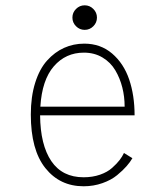

<svg xmlns="http://www.w3.org/2000/svg" viewBox="-20 -672 610 704"><path d="M322.2 -575.8Q309 -562.5 290.5 -562.5Q272 -562.5 258.8 -575.8Q245.5 -589 245.5 -607.5Q245.5 -626 258.8 -639.2Q272 -652.5 290.5 -652.5Q309 -652.5 322.2 -639.2Q335.5 -626 335.5 -607.5Q335.5 -589 322.2 -575.8ZM465.5 -92Q457.5 -78 444.2 -62.8Q431 -47.5 409.5 -29.8Q388 -12 355.5 -0.5Q323 11 286.5 11Q199.5 11 146.2 -55.8Q93 -122.5 93 -252Q93 -317.5 109 -368.5Q125 -419.5 152.8 -450.2Q180.5 -481 215 -496.5Q249.5 -512 289 -512Q348.5 -512 391 -475.8Q433.5 -439.5 453.5 -381Q473.5 -322.5 473.5 -249H127Q128 -140.5 168.2 -81.2Q208.5 -22 286.5 -22Q319.5 -22 346.8 -31.5Q374 -41 391.2 -56.5Q408.5 -72 418.5 -85Q428.5 -98 434.5 -111ZM287.5 -479Q221 -479 177.5 -429Q134 -379 128 -281H437Q437 -317.5 428.5 -351.2Q420 -385 402.8 -414.2Q385.5 -443.5 355.8 -461.2Q326 -479 287.5 -479Z"/></svg>

Font: League Mono Narrow Thin
Style: Regular
Weight: 100
Width: 3
Designer: Tyler Finck
Foundry: The League of Moveable Type / Tyler Finck
Version: Version 2.210